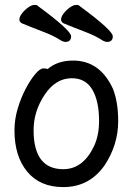

<svg xmlns="http://www.w3.org/2000/svg" viewBox="-20 -739 540 783"><path d="M238 24Q143 24 91 -39Q39 -102 39 -207Q39 -252 52 -295.5Q65 -339 84 -375.5Q103 -412 123 -436Q143 -460 157 -460Q172 -460 174 -457Q214 -492 278 -492Q388 -492 441 -376Q462 -322 462 -245Q462 -148 406 -64Q344 24 238 24ZM238 -49Q319 -49 364 -144Q384 -188 384 -245Q384 -327 356.5 -373.5Q329 -420 273 -420Q207 -420 162 -352.5Q117 -285 117 -208Q117 -49 238 -49ZM246 -568Q240 -568 230 -573Q200 -593 157.5 -609Q115 -625 69 -644Q59 -650 59 -659Q59 -670 69 -683.5Q79 -697 94 -708Q109 -719 121 -719Q132 -719 134 -715Q270 -615 270 -591Q270 -568 246 -568ZM416 -568Q410 -568 400 -573Q370 -593 327.5 -609Q285 -625 239 -644Q229 -650 229 -659Q229 -670 239 -683.5Q249 -697 264 -708Q279 -719 291 -719Q302 -719 304 -715Q440 -615 440 -591Q440 -568 416 -568Z"/></svg>

Font: LXGW WenKai Mono Medium
Style: Regular
Weight: 500
Monospace: yes
Designer: LXGW / Fontworks Inc.
Foundry: LXGW / Fontworks Inc.
Version: Version 1.520; June 14, 2025